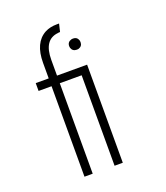

<svg xmlns="http://www.w3.org/2000/svg" viewBox="-127 -768 737 855"><g transform="rotate(-20 241.0 -340.0)"><path d="M64.5 -428.7V-465.8H126V-539.1Q126 -634.8 185.5 -667Q210 -679.7 242.2 -679.7H252.9L244.1 -642.6Q236.3 -642.6 233.4 -641.6Q165 -634.8 165 -539.1V-464.8H307.6V0H268.6V-428.7H165V0H126V-428.7ZM260.7 -569.3Q260.7 -588.9 280.3 -594.7Q285.2 -595.7 288.1 -595.7Q307.6 -595.7 313.5 -577.1Q314.5 -573.2 314.5 -569.3Q314.5 -549.8 295.9 -543.9Q292 -543 288.1 -543Q267.6 -543 261.7 -561.5Q260.7 -566.4 260.7 -569.3Z"/></g></svg>

Font: Post No Bills Jaffna Light
Style: Regular
Weight: 300
Designer: Kosala Senevirathne, Siva Puranthara, Lasantha Premarathna, Tharique Azeez
Foundry: Mooniak
Version: Version 1.220 ; ttfautohint (v1.6)